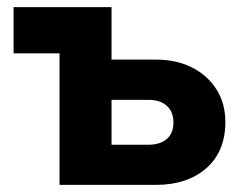

<svg xmlns="http://www.w3.org/2000/svg" viewBox="-20 -520 690 540"><path d="M147.4 0H419Q506 0 559.9 -46.6Q613.8 -93.3 613.8 -177.2Q613.8 -229.3 588.8 -268.6Q563.9 -308 520 -330.2Q476.1 -352.4 418.2 -352.4H293.7V-500H18.2V-370H147.4ZM293.7 -112.9V-239.2H397Q430.3 -239.2 449 -222.5Q467.8 -205.8 467.8 -175.3Q467.8 -145.2 449 -129Q430.3 -112.9 396.4 -112.9Z"/></svg>

Font: Overused Grotesk Light
Style: Regular
Weight: 300
Designer: RandomMaerks
Version: Version 0.005